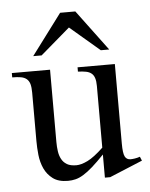

<svg xmlns="http://www.w3.org/2000/svg" viewBox="-44 -552 470 601"><g transform="rotate(-5 191.0 -252.0)"><path d="M278.3 11.2H261.7V-61.5Q240.2 -39.1 224.1 -24.9Q208 -10.7 194.8 -2.7Q181.6 5.4 169.9 8.3Q158.2 11.2 146 11.2Q116.2 11.2 98.6 -2Q81.1 -15.1 72 -34.9Q63 -54.7 60.5 -77.9Q58.1 -101.1 58.1 -121.6V-273.9Q58.1 -290.5 55.2 -300.8Q52.2 -311 45.2 -316.9Q38.1 -322.8 27.1 -324.7Q16.1 -326.7 0 -326.7V-340.3H120.1V-112.8Q120.1 -98.1 122.1 -84.2Q124 -70.3 129.9 -59.3Q135.7 -48.3 146.7 -41.7Q157.7 -35.2 176.3 -35.2Q191.4 -35.2 211.9 -45.2Q232.4 -55.2 261.7 -83V-276.9Q261.7 -292 258.5 -301.8Q255.4 -311.5 248.5 -316.9Q241.7 -322.3 231.4 -324.2Q221.2 -326.2 206.5 -326.7V-340.3H323.7V-90.3Q323.7 -60.1 329.1 -49.6Q334.5 -39.1 346.7 -39.1Q352.1 -39.1 360.1 -40.3Q368.2 -41.5 376.5 -44.4L381.8 -31.7ZM283.7 -387.2 190.4 -466.8 97.7 -387.2H71.3L167 -515.1H214.8L310.1 -387.2Z"/></g></svg>

Font: Surma
Style: Regular
Weight: 400
Designer: Sue Lloyd-Williams
Foundry: Sylheti Translation And Research
Version: Version 3.000